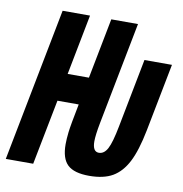

<svg xmlns="http://www.w3.org/2000/svg" viewBox="-84 -731 776 812"><g transform="rotate(10 303.5 -325.0)"><path d="M348.1 -138.2Q348.1 -93.8 375 -93.8Q397.5 -93.8 411.9 -120.6Q426.3 -147.5 439.9 -218.8L497.1 -513.7H615.2L558.6 -222.7Q541 -133.3 515.6 -84.2Q490.2 -35.2 451.7 -12.9Q413.1 9.3 351.6 9.3Q286.6 9.3 258.5 -17.3Q230.5 -43.9 230.5 -105Q230.5 -127 233.9 -157Q237.3 -187 255.9 -280.3H164.6L109.9 0H-7.8L120.1 -658.7H237.8L187.5 -399.4H278.8L329.1 -658.7H443.8L358.4 -218.8Q348.1 -165 348.1 -138.2Z"/></g></svg>

Font: Liberation Mono
Style: Bold Italic
Weight: 700
Italic angle: -12°
Monospace: yes
Designer: Steve Matteson
Foundry: Ascender Corporation
Version: Version 2.1.5